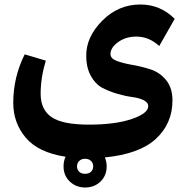

<svg xmlns="http://www.w3.org/2000/svg" viewBox="-20 -587 847 855"><path d="M472 -346Q472 -326 500.5 -315.5Q529 -305 569.5 -298Q610 -291 650.5 -278Q691 -265 719.5 -230.5Q748 -196 748 -140Q748 -37 674.5 31Q601 99 447 114Q455 133 455 154Q455 195 427.5 221.5Q400 248 359 248Q319 248 291 221.5Q263 195 263 154Q263 130 272 111Q150 92 94.5 26Q39 -40 39 -129Q39 -243 90 -345L184 -317Q161 -241 161 -169Q161 -99 209.5 -65.5Q258 -32 376 -32Q493 -32 566.5 -57Q640 -82 640 -114Q640 -131 619.5 -141Q599 -151 568.5 -155Q538 -159 502 -169.5Q466 -180 435.5 -196Q405 -212 384.5 -249Q364 -286 364 -340Q364 -423 435.5 -495Q507 -567 605 -567Q694 -567 758 -503L689 -382Q644 -424 587 -424Q540 -424 506 -399.5Q472 -375 472 -346ZM395 154Q395 139 385 129.5Q375 120 359 120Q343 120 333 129.5Q323 139 323 154Q323 168 332.5 177.5Q342 187 359 187Q376 187 385.5 177.5Q395 168 395 154Z"/></svg>

Font: FiraGO
Style: Bold
Weight: 700
Designer: bBox Type
Foundry: bBox Type GmbH
Version: Version 1.001;PS 001.001;hotconv 1.0.88;makeotf.lib2.5.64775